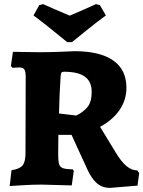

<svg xmlns="http://www.w3.org/2000/svg" viewBox="-20 -898 698 934"><path d="M404 -76 328 -242H264L263 -149Q263 -114 267.5 -99.5Q272 -85 286 -80Q300 -75 334 -74L339 -67L329 4L182 0Q141 0 91.5 3Q42 6 27 7L36 -70Q76 -76 90 -93.5Q104 -111 104 -153L105 -523Q105 -550 98.5 -560Q92 -570 75 -570Q64 -570 54 -569Q44 -568 41 -568L33 -577L43 -646Q58 -646 97.5 -645Q137 -644 175 -644Q220 -644 271 -646Q322 -648 342 -649Q466 -649 530.5 -604Q595 -559 595 -471Q595 -412 562 -363.5Q529 -315 467 -281L543 -156Q570 -111 595.5 -90Q621 -69 648 -69L657 -56L649 5L515 16Q478 16 451.5 -6.5Q425 -29 404 -76ZM426 -451Q426 -501 393 -525Q360 -549 292 -549Q282 -549 279 -545Q276 -541 275 -527Q269 -441 267 -346L351 -336Q383 -351 404.5 -376Q426 -401 426 -451ZM143 -823 171 -873 190 -878Q231 -859 319 -822Q391 -852 447 -878L466 -873L495 -823Q446 -787 395.5 -746Q345 -705 330 -693H307Q292 -705 241.5 -746Q191 -787 143 -823Z"/></svg>

Font: Alegreya SC ExtraBold
Style: Regular
Weight: 800
Designer: Juan Pablo del Peral
Foundry: Huerta Tipografica
Version: Version 2.007; ttfautohint (v1.6)